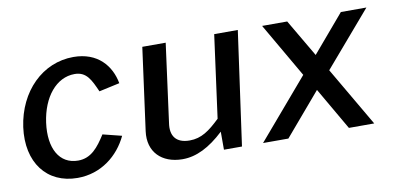

<svg xmlns="http://www.w3.org/2000/svg" viewBox="-58 -706 1804 881"><g transform="rotate(-10 844.0 -265.0)"><path d="M318 -540C174 -540 59 -426 36 -263C14 -101 99 10 242 10C352 10 435 -58 476 -145L388 -167C353 -112 319 -68 258 -68C171 -68 127 -147 143 -265C159 -381 224 -462 310 -462C366 -462 384 -420 409 -364L505 -385C490 -468 431 -540 318 -540Z M729 9H732C795 9 858 -22 925 -85V-1H1009L1083 -531H973L921 -146C871 -98 833 -70 778 -70C714 -70 689 -107 698 -165L747 -531H638L586 -147C573 -51 635 8 729 9Z M1464 -276 1682 -530H1563L1415 -356L1313 -530H1196L1343 -276L1107 0H1225L1393 -197L1507 0H1625Z"/></g></svg>

Font: Cheyenne Sans Medium
Style: Italic
Weight: 500
Italic angle: -8.13011°
Designer: The Public Sans project authors (U.S. Web Design System), Libre Franklin designed by Pablo Impallari and Rodrigo Fuenzal
Foundry: The Cheyenne Sans Project Authors
Version: Version 2.007